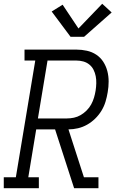

<svg xmlns="http://www.w3.org/2000/svg" viewBox="-33 -998 653 1018"><path d="M-13 0V-58H51L154 -677H97V-735H372Q400 -735 427.5 -729Q455 -723 477.5 -708Q500 -693 514.5 -670.5Q529 -648 536 -621.5Q543 -595 543 -566Q543 -537 538 -509Q534 -484 526.5 -459Q519 -434 505 -411Q491 -388 471.5 -369Q452 -350 429 -337Q406 -324 380.5 -318Q355 -312 330 -312L412 -58H489V0H360L259 -312H159L117 -58H173V0ZM168 -370H321Q340 -370 359 -374Q378 -378 395 -388Q412 -398 426.5 -412.5Q441 -427 450.5 -444.5Q460 -462 465.5 -480.5Q471 -499 474 -518Q477 -537 477.5 -556.5Q478 -576 474.5 -594Q471 -612 463 -628Q455 -644 441 -655.5Q427 -667 409 -672Q391 -677 372 -677H219ZM341 -803 241 -937 299 -973 383 -847 509 -978 559 -932 413 -803Z"/></svg>

Font: Iosevka Slab Light Extended
Style: Italic
Weight: 300
Width: 7
Italic angle: -9°
Monospace: yes
Designer: Belleve Invis
Foundry: Belleve Invis
Version: Version 11.1.0; ttfautohint (v1.8.3)